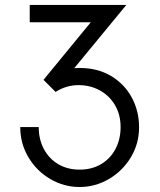

<svg xmlns="http://www.w3.org/2000/svg" viewBox="-20 -751 653 782"><path d="M62.5 -233.4H137.7Q137.7 -184.1 158.4 -144.5Q179.2 -105 217 -82.5Q254.9 -60.1 304.2 -60.1Q354 -60.1 391.8 -82.5Q429.7 -105 450.4 -144.5Q471.2 -184.1 471.2 -233.4Q471.2 -283.7 448.5 -322.5Q425.8 -361.3 386.7 -382.8Q347.7 -404.3 299.8 -404.3Q249.5 -404.3 206.5 -376.5L157.2 -425.8L349.6 -660.2H101.1V-731H494.6L282.2 -473.1Q291 -474.1 305.2 -474.1Q377.4 -474.1 432.1 -441.7Q486.8 -409.2 516.6 -354Q546.4 -298.8 546.4 -232.4Q546.4 -165.5 512.7 -109.9Q479 -54.2 423.3 -21.7Q367.7 10.7 304.2 10.7Q240.7 10.7 185.1 -21.7Q129.4 -54.2 95.9 -110.1Q62.5 -166 62.5 -233.4Z"/></svg>

Font: Glacial Indifference
Style: Regular
Weight: 400
Designer: Alfredo Marco Pradil
Foundry: Alfredo Marco Pradil
Version: Version 1.312